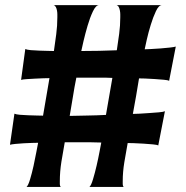

<svg xmlns="http://www.w3.org/2000/svg" viewBox="-20 -740 736 760"><path d="M530.3 -429.7Q524.4 -394.5 518.6 -359.4Q512.7 -324.2 505.9 -289.1Q513.7 -289.1 532.2 -290Q550.8 -291 570.8 -292.5Q590.8 -293.9 608.9 -295.4Q627 -296.9 632.8 -299.8L606.4 -164.1Q602.5 -167 585.4 -168.5Q568.4 -169.9 547.9 -171.4Q527.3 -172.9 509.3 -173.3Q491.2 -173.8 485.4 -173.8Q478.5 -136.7 472.2 -98.1Q465.8 -59.6 465.8 -22.5Q465.8 -17.6 465.8 -10.7Q465.8 -3.9 469.7 0H334Q340.8 -5.9 348.1 -30.3Q355.5 -54.7 362.3 -84Q369.1 -113.3 374 -139.6Q378.9 -166 380.9 -175.8Q359.4 -176.8 338.9 -176.8Q318.4 -176.8 296.9 -176.8H236.3Q229.5 -139.6 223.1 -100.1Q216.8 -60.5 216.8 -22.5Q216.8 -17.6 216.8 -10.7Q216.8 -3.9 220.7 0H85Q91.8 -5.9 99.1 -30.3Q106.4 -54.7 112.8 -83.5Q119.1 -112.3 124 -138.7Q128.9 -165 130.9 -174.8Q123 -174.8 107.4 -174.3Q91.8 -173.8 74.7 -172.9Q57.6 -171.9 42 -170.4Q26.4 -168.9 19.5 -167L37.1 -290Q43 -287.1 59.1 -285.6Q75.2 -284.2 92.8 -283.7Q110.4 -283.2 126.5 -282.7Q142.6 -282.2 150.4 -282.2L175.8 -430.7Q168 -430.7 151.9 -430.2Q135.7 -429.7 118.7 -428.7Q101.6 -427.7 85.9 -426.8Q70.3 -425.8 63.5 -423.8L80.1 -545.9Q85.9 -543 102.1 -541.5Q118.2 -540 135.7 -539.6Q153.3 -539.1 169.4 -538.6Q185.5 -538.1 193.4 -538.1Q198.2 -571.3 202.6 -604.5Q207 -637.7 207 -671.9Q207 -675.8 207 -683.1Q207 -690.4 205.6 -698.2Q204.1 -706.1 201.2 -711.9Q198.2 -717.8 192.4 -719.7H372.1Q359.4 -719.7 347.7 -694.8Q335.9 -669.9 326.7 -638.2Q317.4 -606.4 310.5 -577.1Q303.7 -547.9 301.8 -538.1Q372.1 -538.1 442.4 -541Q447.3 -573.2 451.7 -606Q456.1 -638.7 456.1 -671.9Q456.1 -675.8 456.1 -683.1Q456.1 -690.4 454.6 -698.2Q453.1 -706.1 450.2 -711.9Q447.3 -717.8 441.4 -719.7H621.1Q608.4 -719.7 597.2 -695.8Q585.9 -671.9 576.7 -641.6Q567.4 -611.3 561 -583Q554.7 -554.7 552.7 -544.9Q559.6 -544.9 577.6 -545.9Q595.7 -546.9 615.7 -548.3Q635.7 -549.8 652.8 -551.8Q669.9 -553.7 675.8 -555.7L649.4 -419.9Q645.5 -422.9 628.4 -424.3Q611.3 -425.8 591.3 -427.2Q571.3 -428.7 553.7 -429.2Q536.1 -429.7 530.3 -429.7ZM255.9 -281.2Q292 -282.2 327.6 -282.7Q363.3 -283.2 399.4 -285.2L424.8 -431.6Q411.1 -432.6 397.9 -432.6Q384.8 -432.6 371.1 -432.6H282.2Q274.4 -394.5 268.6 -356.9Q262.7 -319.3 255.9 -281.2Z"/></svg>

Font: Cherry Cream Soda
Style: Regular
Weight: 400
Designer: Font Diner, Inc
Foundry: Font Diner, Inc
Version: Version 1.001